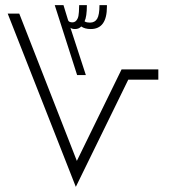

<svg xmlns="http://www.w3.org/2000/svg" viewBox="-20 -727 658 747"><path d="M193 -707H227L245 -648Q247 -643 252 -641.5Q257 -640 262 -640Q275 -640 282 -655Q286 -663 287 -680.5Q288 -698 288 -707H318Q318 -662 309 -644Q313 -641 319 -640Q325 -639 330 -639Q349 -639 358 -654Q367 -669 367 -707H396V-701Q396 -614 333 -614Q310 -614 296 -624Q287 -614 272 -614Q260 -614 254 -619L314 -435H280ZM275 0 10 -674H55L279 -101L453 -457H596V-417H479Z"/></svg>

Font: Noto Kufi Arabic ExtraLight
Style: Regular
Weight: 200
Designer: Monotype Design Team, David Williams, Khaled Hosny
Foundry: Google LLC
Version: Version 2.109; ttfautohint (v1.8.4.7-5d5b)